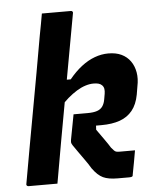

<svg xmlns="http://www.w3.org/2000/svg" viewBox="-53 -796 706 843"><g transform="rotate(-5 300.0 -375.0)"><path d="M163 -750Q187 -750 208.5 -750Q230 -750 250.5 -750Q271 -750 290 -750Q294 -750 296 -748.5Q298 -747 299 -744.5Q300 -742 299 -739Q282 -647 265.5 -554.5Q249 -462 232 -369.5Q215 -277 198.5 -184.5Q182 -92 166 0Q144 0 123 0Q102 0 81 0Q60 0 39 0Q36 0 33.5 -1.5Q31 -3 30 -5.5Q29 -8 30 -11Q44 -91 58.5 -171Q73 -251 87.5 -331Q102 -411 116.5 -491Q131 -571 145 -652Q150 -680 155 -705Q160 -730 163 -750ZM438 -550Q472 -550 496 -538.5Q520 -527 535 -506Q550 -485 555 -456.5Q560 -428 553 -395L547 -359Q539 -316 517.5 -289.5Q496 -263 462 -251Q428 -239 381 -239Q375 -239 369 -239Q363 -239 357 -239L356 -221Q370 -201 387.5 -176.5Q405 -152 414 -137Q421 -129 425.5 -124Q430 -119 435.5 -117.5Q441 -116 451 -116Q474 -116 483.5 -116Q493 -116 498 -116H518Q514 -90 509 -65Q504 -40 499 -12Q499 -4 495 -2Q491 0 483 0Q479 0 470.5 0Q462 0 452 0Q442 0 431 0Q391 0 367.5 -11Q344 -22 321 -54Q308 -76 294 -95Q280 -114 268.5 -131Q257 -148 247 -162Q242 -170 241.5 -174Q241 -178 242 -186Q247 -215 252.5 -241.5Q258 -268 263 -297Q278 -297 294 -297Q310 -297 325 -297Q351 -297 367 -302.5Q383 -308 391.5 -320.5Q400 -333 403 -352L407 -375Q409 -387 407.5 -396.5Q406 -406 399 -413Q393 -419 384 -421.5Q375 -424 362 -424Q345 -424 326 -418Q307 -412 287.5 -400Q268 -388 247.5 -370.5Q227 -353 207 -329L225 -451H264Q291 -484 319.5 -506Q348 -528 378 -539Q408 -550 438 -550Z"/></g></svg>

Font: RecMonoLinear Nerd Font Mono
Style: Bold Italic
Weight: 700
Italic angle: -10°
Monospace: yes
Version: Version 1.085; ttfautohint (v1.8.4.7-5d5b);Nerd Fonts 3.2.1